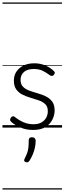

<svg xmlns="http://www.w3.org/2000/svg" viewBox="-20 -1030 521 1550"><path d="M249 19Q203 19 167 7.5Q131 -4 105 -20.5Q79 -37 67 -50Q60 -58 61.5 -65.5Q63 -73 70 -83Q78 -91 85.5 -91.5Q93 -92 101 -85Q133 -59 170 -43Q207 -27 252 -27Q287 -27 312.5 -40.5Q338 -54 352 -78Q366 -102 366 -133Q366 -169 346 -188.5Q326 -208 295 -219Q264 -230 229.5 -240Q195 -250 163.5 -265Q132 -280 112 -307Q92 -334 92 -380Q92 -420 112 -451Q132 -482 169 -500.5Q206 -519 256 -519Q293 -519 324 -509.5Q355 -500 378.5 -485Q402 -470 417 -454Q424 -446 422 -439Q420 -432 413 -424Q407 -417 398.5 -417Q390 -417 382 -423Q350 -447 321 -460Q292 -473 253 -473Q201 -473 173.5 -449Q146 -425 146 -385Q146 -350 165.5 -330Q185 -310 216.5 -298.5Q248 -287 283.5 -277Q319 -267 350 -252Q381 -237 401 -210.5Q421 -184 421 -138Q421 -100 402.5 -63.5Q384 -27 346.5 -4Q309 19 249 19ZM187 278Q176 274 175 267.5Q174 261 180 248Q193 223 200 203Q207 183 209.5 160Q212 137 212 102Q212 91 218 84.5Q224 78 238 78Q253 78 260.5 86Q268 94 268 106Q268 133 262 161Q256 189 245 215.5Q234 242 219 266Q212 276 205 279.5Q198 283 187 278ZM0 490H481V500H0ZM0 -20H481V0H0ZM0 -505H481V-500H0ZM0 -1010H481V-1000H0Z"/></svg>

Font: Playwrite ES Deco Guides
Style: Regular
Weight: 400
Designer: Veronika Burian, José Scaglione
Foundry: TypeTogether
Version: Version 1.003